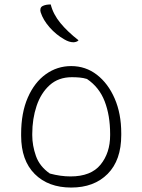

<svg xmlns="http://www.w3.org/2000/svg" viewBox="-20 -833 640 863"><path d="M300 -536Q365 -536 415.5 -497Q466 -458 495.5 -390Q525 -322 525 -234V-226Q525 -113 464 -51.5Q403 10 300 10Q197 10 136 -51Q75 -112 75 -223V-231Q75 -326 105 -394.5Q135 -463 186 -499.5Q237 -536 300 -536ZM303 -486Q243 -486 203.5 -450.5Q164 -415 144.5 -357Q125 -299 125 -231V-225Q125 -179 141.5 -132Q158 -85 204 -53Q252 -40 297 -40Q389 -40 432 -93Q475 -146 475 -225V-231Q475 -314 450.5 -377.5Q426 -441 371 -478Q355 -483 338 -484.5Q321 -486 303 -486ZM208 -813Q219 -769 251.5 -729.5Q284 -690 333 -652Q329 -647 322 -645Q315 -643 310 -643Q291 -643 269 -656Q232 -677 203 -710Q174 -743 163 -777Q160 -785 162 -794Q164 -803 174 -807Q187 -813 208 -813Z"/></svg>

Font: Recursive Sn Csl St Lt
Style: Regular
Weight: 300
Version: Version 1.079;hotconv 1.0.112;makeotfexe 2.5.65598; ttfautoh